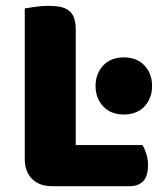

<svg xmlns="http://www.w3.org/2000/svg" viewBox="-20 -636 567 659"><path d="M158 3Q115 3 90 -22Q65 -47 65 -90V-607Q76 -609 100 -612.5Q124 -616 146 -616Q169 -616 186.5 -612.5Q204 -609 216 -600Q228 -591 234 -575Q240 -559 240 -533V-138H469Q476 -127 482 -108.5Q488 -90 488 -70Q488 -30 471 -13.5Q454 3 426 3ZM308 -341Q308 -383 334 -411Q360 -439 405 -439Q450 -439 476 -411Q502 -383 502 -341Q502 -299 476 -271Q450 -243 405 -243Q360 -243 334 -271Q308 -299 308 -341Z"/></svg>

Font: Baloo Paaji
Style: Regular
Weight: 400
Designer: Shuchita Grover and Ek Type
Foundry: Ek Type
Version: Version 1.443;PS 1.000;hotconv 16.6.51;makeotf.lib2.5.65220;